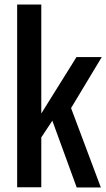

<svg xmlns="http://www.w3.org/2000/svg" viewBox="-20 -831 471 851"><path d="M56 -1V-811H163V-328L319 -578H431L295 -352L427 0H320L212 -296L163 -222V-1Z"/></svg>

Font: Oswald
Style: Regular
Weight: 400
Designer: Vernon Adams
Foundry: Vernon Adams
Version: Version 4.103; ttfautohint (v1.8.3)